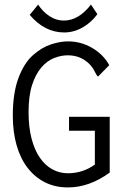

<svg xmlns="http://www.w3.org/2000/svg" viewBox="-20 -810 540 840"><path d="M458 -525 409 -475Q403 -479 396 -494Q381 -527 349.5 -547.5Q318 -568 276 -568Q247 -568 216.5 -556Q186 -544 161 -515Q136 -486 120.5 -438.5Q105 -391 105 -319Q105 -254 118 -204Q131 -154 154 -120.5Q177 -87 208.5 -69.5Q240 -52 277 -52Q342 -52 395 -90V-238H282V-299H460V-55Q371 10 277 10Q221 10 176.5 -12.5Q132 -35 100.5 -76Q69 -117 52.5 -175Q36 -233 36 -304Q36 -402 60.5 -468Q85 -534 124 -568.5Q163 -603 203.5 -616Q244 -629 277 -629Q334 -629 383 -600.5Q432 -572 458 -525ZM147 -790Q166 -760 195.5 -740Q225 -720 259 -720Q324 -720 378 -790L406 -748Q380 -712 341.5 -690Q303 -668 261 -668Q175 -668 110 -745Z"/></svg>

Font: Inconsolata
Style: Regular
Weight: 400
Designer: Raph Levien, Kirill Tkachev
Foundry: Cyreal
Version: Version 1.013